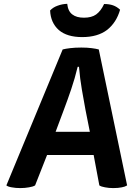

<svg xmlns="http://www.w3.org/2000/svg" viewBox="-20 -962 691 986"><path d="M490.2 -9.8Q501 -2.9 519.5 0Q538.1 3.9 561.5 3.9Q587.9 3.9 605.5 0Q622.1 -2.9 632.8 -9.8Q584 -242.2 487.3 -708Q473.6 -711.9 450.2 -714.8Q427.7 -717.8 397.5 -717.8Q365.2 -717.8 340.8 -714.8Q316.4 -711.9 301.8 -708Q206.1 -475.6 12.7 -9.8Q21.5 -2.9 40 0Q59.6 3.9 84 3.9Q108.4 3.9 128.9 0Q148.4 -2.9 160.2 -9.8Q180.7 -61.5 221.7 -166Q282.2 -166 460.9 -166Q467.8 -127 490.2 -9.8ZM307.6 -397.5Q327.1 -449.2 345.7 -503.9Q364.3 -558.6 378.9 -619.1Q380.9 -619.1 385.7 -619.1Q390.6 -558.6 400.4 -502Q410.2 -445.3 418.9 -398.4Q426.8 -360.4 441.4 -285.2Q397.5 -285.2 265.6 -285.2Q276.4 -313.5 307.6 -397.5ZM514.6 -941.4Q498 -905.3 473.6 -887.7Q450.2 -871.1 411.1 -871.1Q373 -871.1 351.6 -887.7Q329.1 -904.3 325.2 -942.4Q298.8 -941.4 275.4 -932.6Q252.9 -924.8 237.3 -908.2Q240.2 -844.7 282.2 -807.6Q324.2 -771.5 402.3 -771.5Q481.4 -771.5 530.3 -808.6Q578.1 -846.7 596.7 -912.1Q580.1 -927.7 560.5 -934.6Q541 -941.4 514.6 -941.4Z"/></svg>

Font: cl
Style: Bold Italic
Weight: 400
Designer: Mitja Miklavcic
Version: Version 7.504; 2011; Build 1022